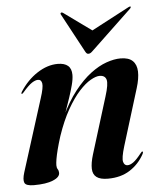

<svg xmlns="http://www.w3.org/2000/svg" viewBox="-49 -687 614 739"><g transform="rotate(-5 258.0 -317.5)"><path d="M36 -345.5Q34.5 -345.5 35 -347.5Q35.5 -349.5 37 -352.5Q65 -396.5 104.5 -422.2Q144 -448 184 -448Q210 -448 223.5 -436.5Q237 -425 237 -401Q237 -384.5 231 -361.8Q225 -339 217 -315.2Q209 -291.5 201.8 -271.2Q194.5 -251 192.5 -240L189 -241Q216 -299.5 247.2 -339.2Q278.5 -379 310.2 -403Q342 -427 372 -437.5Q402 -448 426.5 -448Q458 -448 473.2 -433.5Q488.5 -419 489.5 -392.2Q490.5 -365.5 479 -328.5L411.5 -109.5Q398 -65 402 -50.5Q406 -36 418 -36Q428.5 -36 441 -45Q453.5 -54 472 -77.5Q475.5 -81.5 476.8 -82.8Q478 -84 479.5 -83.5Q481.5 -83.5 481.5 -80.8Q481.5 -78 478.5 -72.5Q458.5 -36 423.5 -13.5Q388.5 9 338.5 9Q309 9 294.8 -1.8Q280.5 -12.5 279.8 -34.2Q279 -56 289 -89L356.5 -307Q371.5 -354.5 366.5 -371.2Q361.5 -388 340.5 -388Q326.5 -388 305.8 -376.2Q285 -364.5 261.2 -338.5Q237.5 -312.5 213.8 -270.8Q190 -229 170 -170Q161 -141.5 155.5 -120Q150 -98.5 147.5 -83.5Q145 -68.5 145 -59.5Q145 -50 149 -44Q153 -38 153 -29.5Q153 -13 126.5 -2Q100 9 52.5 9Q22 9 16.5 -3.2Q11 -15.5 19.5 -43L107.5 -321.5Q121 -363 118.5 -378.2Q116 -393.5 103 -393.5Q93 -393.5 79.5 -384.8Q66 -376 43.5 -350Q41.5 -347.5 39.8 -346.2Q38 -345 36 -345.5ZM353 -547 221.5 -642Q219.5 -643.5 217.5 -643.8Q215.5 -644 214 -643Q212.5 -642.5 212 -640.5Q211.5 -638.5 213 -636L294 -485.5Q296.5 -481 299 -478.8Q301.5 -476.5 305.5 -476.5Q310 -476.5 313.8 -478.8Q317.5 -481 322 -485.5L480.5 -636Q482.5 -638.5 483.2 -640.5Q484 -642.5 483 -643Q482 -644 480 -643.8Q478 -643.5 475 -642L295 -547Z"/></g></svg>

Font: Fraunces 120pt SemiBold
Style: Italic
Weight: 600
Italic angle: -16°
Version: Version 1.000;[b76b70a41]